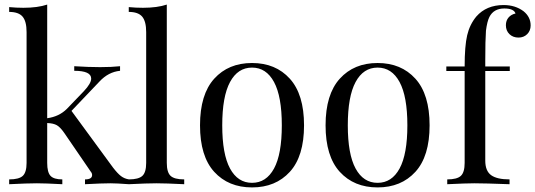

<svg xmlns="http://www.w3.org/2000/svg" viewBox="-20 -804 2336 838"><path d="M543 -21V0Q488 -4 462 -4Q426 -4 351 0V-21Q382 -21 382 -40Q382 -48 376 -55L261 -223Q243 -249 228 -257.5Q213 -266 186 -267V-93Q186 -52 200.5 -36.5Q215 -21 252 -21V0Q177 -4 141 -4Q101 -4 20 0V-21Q63 -21 79.5 -36.5Q96 -52 96 -93V-664Q96 -711 78.5 -731.5Q61 -752 20 -752V-773Q52 -770 82 -770Q144 -770 186 -784V-288Q238 -295 272 -329L346 -406Q378 -440 378 -461Q378 -495 304 -495V-515Q367 -511 417 -511Q468 -511 504 -515V-495Q453 -490 414 -448L292 -320L473 -73Q493 -47 508 -35.5Q523 -24 543 -21Z M784 -21V0Q703 -4 663 -4Q623 -4 542 0V-21Q585 -21 601.5 -36.5Q618 -52 618 -93V-664Q618 -711 600.5 -731.5Q583 -752 542 -752V-773Q573 -770 604 -770Q666 -770 708 -784V-93Q708 -52 724.5 -36.5Q741 -21 784 -21Z M1245 -460.5Q1307 -392 1307 -257Q1307 -122 1245 -54Q1183 14 1080 14Q977 14 915 -54Q853 -122 853 -257Q853 -392 915 -460.5Q977 -529 1080 -529Q1183 -529 1245 -460.5ZM984 -446Q950 -383 950 -257Q950 -131 984 -68.5Q1018 -6 1080 -6Q1142 -6 1176 -68.5Q1210 -131 1210 -257Q1210 -383 1176 -446Q1142 -509 1080 -509Q1018 -509 984 -446Z M1793 -460.5Q1855 -392 1855 -257Q1855 -122 1793 -54Q1731 14 1628 14Q1525 14 1463 -54Q1401 -122 1401 -257Q1401 -392 1463 -460.5Q1525 -529 1628 -529Q1731 -529 1793 -460.5ZM1532 -446Q1498 -383 1498 -257Q1498 -131 1532 -68.5Q1566 -6 1628 -6Q1690 -6 1724 -68.5Q1758 -131 1758 -257Q1758 -383 1724 -446Q1690 -509 1628 -509Q1566 -509 1532 -446Z M2059 -732Q2103 -782 2178 -782Q2229 -782 2265 -755Q2296 -730 2296 -693Q2296 -670 2281 -655Q2266 -640 2243 -640Q2219 -640 2203.5 -655Q2188 -670 2188 -694Q2188 -714 2199.5 -727.5Q2211 -741 2230 -745Q2223 -767 2181 -767Q2135 -767 2116 -730Q2106 -710 2101 -670Q2098 -629 2098 -540V-514H2205V-494H2098V-103Q2098 -58 2123.5 -39.5Q2149 -21 2204 -21V0Q2095 -4 2050 -4Q2016 -4 1932 0V-21Q1975 -21 1991.5 -36.5Q2008 -52 2008 -93V-494H1928V-514H2008Q2008 -603 2019 -650Q2030 -697 2059 -732Z"/></svg>

Font: Playfair Display
Style: Regular
Weight: 400
Designer: Claus Eggers S?rensen
Foundry: Claus Eggers S?rensen
Version: Version 1.003